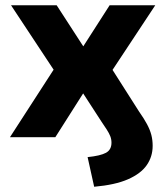

<svg xmlns="http://www.w3.org/2000/svg" viewBox="-20 -523 635 732"><path d="M339 189 314 76Q363 71 384 59.5Q405 48 405 21Q405 8 400.5 -3.5Q396 -15 387 -29Q378 -43 367 -59L295 -170H299L191 0H18L212 -300L217 -208L22 -503H196L299 -344H296L398 -503H572L377 -208L382 -299L510 -98Q529 -71 540.5 -49.5Q552 -28 557 -8.5Q562 11 562 33Q562 74 539.5 106.5Q517 139 468 160.5Q419 182 339 189Z"/></svg>

Font: Nunito Sans 7pt ExtraBold
Style: Regular
Weight: 800
Designer: Vernon Adams
Foundry: Vernon Adams
Version: Version 3.101;gftools[0.9.27]